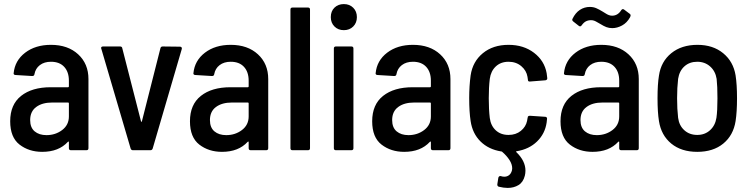

<svg xmlns="http://www.w3.org/2000/svg" viewBox="-20 -737 3676 942"><path d="M414 -349V-10Q414 0 404 0H328Q318 0 318 -10V-40Q318 -42 316.5 -42.5Q315 -43 313 -41Q268 8 187 8Q122 8 76 -27.5Q30 -63 30 -142Q30 -224 83.5 -266.5Q137 -309 229 -309H314Q318 -309 318 -313V-341Q318 -384 295 -409Q272 -434 230 -434Q197 -434 175.5 -417.5Q154 -401 149 -373Q148 -364 138 -364L56 -369Q52 -369 49 -371.5Q46 -374 47 -378Q53 -440 103.5 -478.5Q154 -517 230 -517Q313 -517 363.5 -470.5Q414 -424 414 -349ZM318 -166V-230Q318 -234 314 -234H236Q187 -234 157.5 -212Q128 -190 128 -148Q128 -111 150 -92.5Q172 -74 208 -74Q252 -74 285 -99Q318 -124 318 -166Z M476 -501Q476 -509 486 -509H569Q579 -509 580 -500L672 -141Q673 -139 674 -139Q675 -139 676 -141L767 -500Q769 -509 778 -509L863 -508Q868 -508 870.5 -505Q873 -502 872 -497L729 -8Q726 0 718 0H632Q624 0 621 -8L477 -498Z M1296 -349V-10Q1296 0 1286 0H1210Q1200 0 1200 -10V-40Q1200 -42 1198.5 -42.5Q1197 -43 1195 -41Q1150 8 1069 8Q1004 8 958 -27.5Q912 -63 912 -142Q912 -224 965.5 -266.5Q1019 -309 1111 -309H1196Q1200 -309 1200 -313V-341Q1200 -384 1177 -409Q1154 -434 1112 -434Q1079 -434 1057.5 -417.5Q1036 -401 1031 -373Q1030 -364 1020 -364L938 -369Q934 -369 931 -371.5Q928 -374 929 -378Q935 -440 985.5 -478.5Q1036 -517 1112 -517Q1195 -517 1245.5 -470.5Q1296 -424 1296 -349ZM1200 -166V-230Q1200 -234 1196 -234H1118Q1069 -234 1039.5 -212Q1010 -190 1010 -148Q1010 -111 1032 -92.5Q1054 -74 1090 -74Q1134 -74 1167 -99Q1200 -124 1200 -166Z M1415 -700H1491Q1501 -700 1501 -690V-10Q1501 0 1491 0H1415Q1405 0 1405 -10V-690Q1405 -700 1415 -700Z M1603 -653Q1603 -682 1621 -699.5Q1639 -717 1667 -717Q1695 -717 1713 -699Q1731 -681 1731 -653Q1731 -625 1713 -607Q1695 -589 1667 -589Q1639 -589 1621 -607Q1603 -625 1603 -653ZM1628 -509H1704Q1714 -509 1714 -499V-10Q1714 0 1704 0H1628Q1618 0 1618 -10V-499Q1618 -509 1628 -509Z M2190 -349V-10Q2190 0 2180 0H2104Q2094 0 2094 -10V-40Q2094 -42 2092.5 -42.5Q2091 -43 2089 -41Q2044 8 1963 8Q1898 8 1852 -27.5Q1806 -63 1806 -142Q1806 -224 1859.5 -266.5Q1913 -309 2005 -309H2090Q2094 -309 2094 -313V-341Q2094 -384 2071 -409Q2048 -434 2006 -434Q1973 -434 1951.5 -417.5Q1930 -401 1925 -373Q1924 -364 1914 -364L1832 -369Q1828 -369 1825 -371.5Q1822 -374 1823 -378Q1829 -440 1879.5 -478.5Q1930 -517 2006 -517Q2089 -517 2139.5 -470.5Q2190 -424 2190 -349ZM2094 -166V-230Q2094 -234 2090 -234H2012Q1963 -234 1933.5 -212Q1904 -190 1904 -148Q1904 -111 1926 -92.5Q1948 -74 1984 -74Q2028 -74 2061 -99Q2094 -124 2094 -166Z M2568 -156 2569 -160Q2569 -169 2580 -169L2655 -164Q2659 -164 2661.5 -161.5Q2664 -159 2664 -155Q2664 -150 2662 -136Q2654 -81 2615 -43Q2576 -5 2515 5Q2509 7 2514 10Q2558 53 2558 100Q2558 113 2555 125Q2547 157 2524 171Q2501 185 2471 185Q2451 185 2427 179Q2419 176 2420 167L2425 135Q2426 131 2429 128.5Q2432 126 2437 127Q2446 130 2454 130Q2468 130 2478 122Q2488 114 2492 98L2493 89Q2493 69 2479.5 48Q2466 27 2444 8Q2443 6 2439 6Q2377 -4 2337.5 -43Q2298 -82 2289 -143Q2282 -188 2282 -256Q2282 -315 2289 -367Q2299 -435 2349 -476Q2399 -517 2475 -517Q2549 -517 2600 -478Q2651 -439 2662 -378L2665 -354V-352Q2665 -345 2656 -343L2580 -337H2578Q2570 -337 2570 -346L2568 -360Q2563 -391 2537.5 -412.5Q2512 -434 2475 -434Q2437 -434 2412.5 -411Q2388 -388 2383 -350Q2378 -308 2378 -255Q2378 -200 2383 -158Q2388 -120 2412.5 -97.5Q2437 -75 2475 -75Q2511 -75 2535.5 -95Q2560 -115 2566 -144Q2568 -152 2568 -156Z M3114 -349V-10Q3114 0 3104 0H3028Q3018 0 3018 -10V-40Q3018 -42 3016.5 -42.5Q3015 -43 3013 -41Q2968 8 2887 8Q2822 8 2776 -27.5Q2730 -63 2730 -142Q2730 -224 2783.5 -266.5Q2837 -309 2929 -309H3014Q3018 -309 3018 -313V-341Q3018 -384 2995 -409Q2972 -434 2930 -434Q2897 -434 2875.5 -417.5Q2854 -401 2849 -373Q2848 -364 2838 -364L2756 -369Q2752 -369 2749 -371.5Q2746 -374 2747 -378Q2753 -440 2803.5 -478.5Q2854 -517 2930 -517Q3013 -517 3063.5 -470.5Q3114 -424 3114 -349ZM3018 -166V-230Q3018 -234 3014 -234H2936Q2887 -234 2857.5 -212Q2828 -190 2828 -148Q2828 -111 2850 -92.5Q2872 -74 2908 -74Q2952 -74 2985 -99Q3018 -124 3018 -166ZM2926 -619Q2920 -622 2911 -627.5Q2902 -633 2895 -635.5Q2888 -638 2880 -638Q2866 -638 2855 -632.5Q2844 -627 2834 -613Q2828 -604 2820 -610L2792 -632Q2785 -638 2789 -645Q2803 -674 2825 -688.5Q2847 -703 2874 -703Q2891 -703 2905 -697Q2919 -691 2937 -680Q2941 -678 2950 -672Q2959 -666 2967 -663Q2975 -660 2983 -660Q3011 -660 3028 -687Q3034 -696 3042 -690L3070 -669Q3074 -666 3074 -662Q3074 -658 3071 -652Q3056 -625 3032 -612Q3008 -599 2984 -599Q2968 -599 2955 -604Q2942 -609 2926 -619Z M3213 -143Q3206 -186 3206 -255Q3206 -324 3213 -366Q3223 -435 3273.5 -476Q3324 -517 3402 -517Q3478 -517 3528 -476Q3578 -435 3589 -367Q3596 -322 3596 -255Q3596 -188 3589 -143Q3578 -73 3528.5 -32.5Q3479 8 3401 8Q3323 8 3273.5 -32.5Q3224 -73 3213 -143ZM3495 -159Q3500 -193 3500 -255Q3500 -315 3496 -350Q3490 -388 3464 -411Q3438 -434 3401 -434Q3363 -434 3338 -411.5Q3313 -389 3307 -350Q3302 -307 3302 -255Q3302 -202 3307 -159Q3312 -121 3337.5 -98Q3363 -75 3401 -75Q3438 -75 3463.5 -98Q3489 -121 3495 -159Z"/></svg>

Font: Barlow Semi Condensed Medium
Style: Regular
Weight: 500
Width: 4
Designer: Jeremy Tribby
Foundry: Tribby Type
Version: Version 1.422; ttfautohint (v1.8)